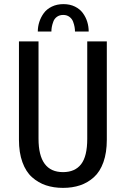

<svg xmlns="http://www.w3.org/2000/svg" viewBox="-20 -901 610 932"><path d="M163.5 -748Q163.5 -772 171 -795Q178.5 -818 192.8 -837.5Q207 -857 231.8 -869Q256.5 -881 288 -881Q319.5 -881 343.8 -869Q368 -857 382.2 -837.5Q396.5 -818 403.5 -795.2Q410.5 -772.5 410.5 -748H344Q344 -758.5 342 -770Q340 -781.5 334.8 -795.8Q329.5 -810 317 -819.2Q304.5 -828.5 287 -828.5Q269 -828.5 256.5 -819.5Q244 -810.5 238.8 -796Q233.5 -781.5 231.5 -770.2Q229.5 -759 229.5 -748ZM72 -222.5V-700H167V-227.5Q167 -65.5 286 -65.5Q344 -65.5 373.8 -104Q403.5 -142.5 403.5 -227V-700H498.5V-222.5Q498.5 -160 482 -113.8Q465.5 -67.5 435.8 -40.8Q406 -14 368.8 -1.5Q331.5 11 286 11Q240.5 11 203 -1.5Q165.5 -14 135.5 -40.8Q105.5 -67.5 88.8 -113.8Q72 -160 72 -222.5Z"/></svg>

Font: League Mono Narrow
Style: Regular
Weight: 400
Width: 3
Designer: Tyler Finck
Foundry: The League of Moveable Type / Tyler Finck
Version: Version 2.210